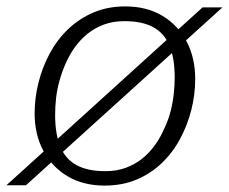

<svg xmlns="http://www.w3.org/2000/svg" viewBox="-55 -567 714 599"><path d="M274 -33Q309 -33 337.5 -43.5Q366 -54 388.5 -72Q411 -90 428.5 -114.5Q446 -139 458 -167Q470 -192 477 -219Q484 -246 487 -273Q490 -300 490 -325Q490 -385 474 -424Q458 -463 423.5 -482Q389 -501 333 -501Q298 -501 269.5 -490.5Q241 -480 218.5 -462Q196 -444 178.5 -419.5Q161 -395 149 -367Q138 -342 130.5 -315Q123 -288 120 -261.5Q117 -235 117 -209Q117 -149 133 -110Q149 -71 183.5 -52Q218 -33 274 -33ZM-35 11 577 -544H639L26 11ZM53 -213Q53 -261 65 -309Q77 -357 100 -400Q123 -443 157.5 -476Q192 -509 236.5 -528Q281 -547 336 -547Q403 -547 452 -517.5Q501 -488 527.5 -437Q554 -386 554 -321Q554 -272 542 -224.5Q530 -177 507 -134Q484 -91 449.5 -58Q415 -25 370.5 -6.5Q326 12 271 12Q205 12 156 -17Q107 -46 80 -97Q53 -148 53 -213Z"/></svg>

Font: Roboto Serif 20pt ExtraLight
Style: Italic
Weight: 250
Italic angle: -10°
Version: Version 1.007